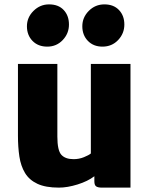

<svg xmlns="http://www.w3.org/2000/svg" viewBox="-20 -849 688 877"><path d="M249 8Q188 8 150.8 -9.5Q113.5 -27 94.2 -59Q75 -91 68.5 -134.2Q62 -177.5 62 -229V-557H242V-225Q242 -162 260.2 -142Q278.5 -122 316 -122Q341 -122 363.2 -131Q385.5 -140 395 -148V-557H576V8H445Q428 8 419.5 2.5Q411 -3 411 -21V-44Q381 -21 334.5 -6.5Q288 8 249 8ZM196 -636Q154 -636 128.5 -662.2Q103 -688.5 103 -729Q103 -769.5 133 -799.2Q163 -829 204 -829Q247 -829 271 -803.2Q295 -777.5 295 -737Q295 -696 266.5 -666Q238 -636 196 -636ZM448 -636Q407 -636 381.5 -662.2Q356 -688.5 356 -729Q356 -769.5 385.5 -799.2Q415 -829 457 -829Q499 -829 523.5 -803.2Q548 -777.5 548 -737Q548 -696 519.5 -666Q491 -636 448 -636Z"/></svg>

Font: Merriweather Sans ExtraBold
Style: Regular
Weight: 800
Designer: Eben Sorkin
Foundry: Eben Sorkin
Version: Version 2.001; ttfautohint (v1.8.3)